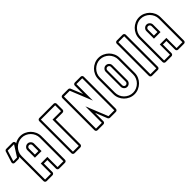

<svg xmlns="http://www.w3.org/2000/svg" viewBox="148 -1693 2680 2680"><g transform="rotate(-45 1488.0 -353.0)"><path d="M50 -695Q52 -703 60.5 -710Q69 -717 78 -717H203Q221 -717 230 -703Q239 -689 232 -674Q256 -689 284 -697.5Q312 -706 342 -706Q385 -706 423.5 -689Q462 -672 490.5 -643.5Q519 -615 536 -576.5Q553 -538 553 -495V-31Q553 -18 544 -9Q535 0 522 0H407Q394 0 385 -9Q376 -18 376 -31V-201H307V-31Q307 -18 297.5 -9Q288 0 276 0H161Q148 0 139 -9Q130 -18 130 -31V-495V-513L128 -509Q124 -504 115.5 -499.5Q107 -495 101 -495H28Q11 -495 2.5 -507Q-6 -519 -1 -535ZM407 -31H522V-495Q522 -532 507.5 -564.5Q493 -597 468.5 -621.5Q444 -646 411.5 -660.5Q379 -675 342 -675Q305 -675 272 -660.5Q239 -646 214.5 -621.5Q190 -597 175.5 -564.5Q161 -532 161 -495V-31H276V-232H407ZM276 -347V-495Q276 -522 296 -541Q316 -560 342 -560Q368 -560 387.5 -540.5Q407 -521 407 -495V-347ZM28 -525H101L203 -686H78ZM376 -378V-495Q376 -509 366 -519Q356 -529 342 -529Q328 -529 317.5 -519Q307 -509 307 -495V-378Z M857 -31Q857 -18 847.5 -9Q838 0 826 0H711Q698 0 689 -9Q680 -18 680 -31V-664Q680 -677 689 -686Q698 -695 711 -695H993Q1006 -695 1015 -686Q1024 -677 1024 -664V-549Q1024 -536 1015 -527Q1006 -518 993 -518H857ZM826 -549H993V-664H711V-31H826Z M1135 -664Q1135 -677 1144 -686Q1153 -695 1166 -695H1281Q1289 -695 1298.5 -689Q1308 -683 1310 -675L1381 -500V-664Q1381 -677 1390 -686Q1399 -695 1412 -695H1527Q1540 -695 1549 -686Q1558 -677 1558 -664V-31Q1558 -18 1549 -9Q1540 0 1527 0H1412Q1404 0 1395 -6Q1386 -12 1383 -19L1312 -196V-31Q1312 -18 1303 -9Q1294 0 1281 0H1166Q1153 0 1144 -9Q1135 -18 1135 -31ZM1166 -31H1281V-356L1412 -31H1527V-664H1412V-339L1281 -664H1166Z M1887 -706Q1930 -706 1968.5 -689Q2007 -672 2036 -643.5Q2065 -615 2082 -576.5Q2099 -538 2099 -495V-200Q2099 -157 2082 -118.5Q2065 -80 2036 -51.5Q2007 -23 1968.5 -6Q1930 11 1887 11Q1844 11 1805.5 -6Q1767 -23 1738.5 -51.5Q1710 -80 1693.5 -118.5Q1677 -157 1677 -200V-495Q1677 -538 1693.5 -576.5Q1710 -615 1738.5 -643.5Q1767 -672 1805.5 -689Q1844 -706 1887 -706ZM1923 -495Q1923 -509 1912.5 -519Q1902 -529 1887 -529Q1873 -529 1863 -519Q1853 -509 1853 -495V-200Q1853 -186 1863 -175.5Q1873 -165 1887 -165Q1902 -165 1912.5 -175.5Q1923 -186 1923 -200ZM1953 -200Q1953 -173 1933.5 -153.5Q1914 -134 1887 -134Q1860 -134 1841.5 -154Q1823 -174 1823 -200V-495Q1823 -521 1842 -540.5Q1861 -560 1887 -560Q1914 -560 1933.5 -541Q1953 -522 1953 -495ZM1887 -675Q1850 -675 1817.5 -660.5Q1785 -646 1760.5 -621.5Q1736 -597 1722 -564.5Q1708 -532 1708 -495V-200Q1708 -163 1722 -130Q1736 -97 1760.5 -72.5Q1785 -48 1817.5 -33.5Q1850 -19 1887 -19Q1924 -19 1957 -33.5Q1990 -48 2014.5 -72.5Q2039 -97 2053.5 -130Q2068 -163 2068 -200V-495Q2068 -532 2053.5 -564.5Q2039 -597 2014.5 -621.5Q1990 -646 1957 -660.5Q1924 -675 1887 -675Z M2240 0Q2227 0 2218 -9Q2209 -18 2209 -31V-664Q2209 -677 2218 -686Q2227 -695 2240 -695H2356Q2369 -695 2378 -686Q2387 -677 2387 -664V-31Q2387 -18 2378 -9Q2369 0 2356 0ZM2356 -31V-664H2240V-31Z M2726 -201H2656V-31Q2656 -18 2647 -9Q2638 0 2626 0H2511Q2498 0 2489 -9Q2480 -18 2480 -31V-495Q2480 -538 2497 -576.5Q2514 -615 2542.5 -643.5Q2571 -672 2609.5 -689Q2648 -706 2691 -706Q2734 -706 2772.5 -689Q2811 -672 2840 -643.5Q2869 -615 2886 -576.5Q2903 -538 2903 -495V-31Q2903 -18 2894 -9Q2885 0 2872 0H2756Q2744 0 2735 -9Q2726 -18 2726 -31ZM2726 -378V-495Q2726 -509 2715.5 -519Q2705 -529 2691 -529Q2677 -529 2666.5 -519Q2656 -509 2656 -495V-378ZM2626 -347V-495Q2626 -522 2645.5 -541Q2665 -560 2691 -560Q2717 -560 2736.5 -540.5Q2756 -521 2756 -495V-347ZM2756 -31H2872V-495Q2872 -532 2857.5 -564.5Q2843 -597 2818.5 -621.5Q2794 -646 2761 -660.5Q2728 -675 2691 -675Q2654 -675 2621.5 -660.5Q2589 -646 2564.5 -621.5Q2540 -597 2525.5 -564.5Q2511 -532 2511 -495V-31H2626V-232H2756Z"/></g></svg>

Font: Lichte PostBus
Style: Regular
Weight: 400
Designer: Peter Wiegel
Version: Version 1.001